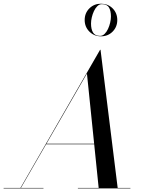

<svg xmlns="http://www.w3.org/2000/svg" viewBox="-65 -1040 810 1060"><path d="M46.5 0 487.5 -765H490L585 0H480L415 -634L49 0ZM-45 0V-2.5H175V0ZM365 0V-2.5H655V0ZM188.5 -243.5V-246.5H515V-243.5ZM492.5 -839.5Q454.5 -839.5 428.5 -865.5Q402.5 -891.5 402.5 -929.5Q402.5 -968 428.5 -993.8Q454.5 -1019.5 492.5 -1019.5Q531 -1019.5 556.8 -993.8Q582.5 -968 582.5 -929.5Q582.5 -891.5 556.8 -865.5Q531 -839.5 492.5 -839.5ZM487.5 -842Q501.5 -842 512.5 -852.8Q523.5 -863.5 531.2 -880Q539 -896.5 543.2 -915Q547.5 -933.5 547.5 -949Q547.5 -980.5 536.5 -998.8Q525.5 -1017 497.5 -1017Q483.5 -1017 472.5 -1006.2Q461.5 -995.5 453.8 -979Q446 -962.5 441.8 -944.2Q437.5 -926 437.5 -910Q437.5 -878.5 448.8 -860.2Q460 -842 487.5 -842Z"/></svg>

Font: Bodoni Moda 72pt
Style: Italic
Weight: 400
Italic angle: -13°
Designer: Owen Earl
Foundry: indestructible type
Version: Version 2.005